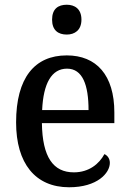

<svg xmlns="http://www.w3.org/2000/svg" viewBox="-20 -781 547 811"><path d="M262 -635C295 -635 324 -653 324 -698C324 -744 295 -761 262 -761C226 -761 200 -744 200 -698C200 -653 226 -635 262 -635ZM272 10C391 10 444 -50 444 -93C444 -112 433 -125 421 -130C399 -89 356 -53 292 -53C205 -53 159 -117 157 -261H463V-306C463 -464 387 -547 262 -547C126 -547 48 -452 48 -264C48 -91 129 10 272 10ZM354 -316H158C163 -429 198 -491 263 -491C329 -491 354 -422 354 -316Z"/></svg>

Font: Noto Serif SemiCondensed Medium
Style: Regular
Weight: 500
Width: 4
Designer: Monotype Design Team
Foundry: Monotype Imaging Inc.
Version: Version 2.014